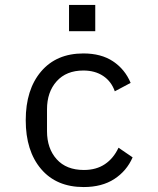

<svg xmlns="http://www.w3.org/2000/svg" viewBox="-20 -744 640 776"><path d="M84 -258Q84 -382 146 -455Q208 -528 317 -528Q389 -528 437 -496Q485 -464 508 -409L444 -375Q430 -415 397 -437Q364 -459 317 -459Q248 -459 209 -415.5Q170 -372 170 -302V-214Q170 -144 209 -100.5Q248 -57 319 -57Q369 -57 404 -80.5Q439 -104 459 -147L516 -108Q492 -53 442 -20.5Q392 12 318 12Q208 12 146 -61Q84 -134 84 -258ZM365 -724V-618H259V-724Z"/></svg>

Font: iA Writer Quattro V
Style: Regular
Weight: 400
Designer: Mike Abbink, Paul van der Laan, Pieter van Rosmalen, Oliver Reichenstein
Foundry: Information Architects Inc.
Version: Version 2.000